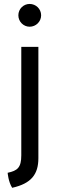

<svg xmlns="http://www.w3.org/2000/svg" viewBox="-20 -731 290 955"><path d="M127.4 -598.1C158.7 -598.1 184.6 -623.5 184.6 -654.8C184.6 -686.5 158.7 -711.4 127.4 -711.4C96.7 -711.4 71.3 -686.5 71.3 -654.8C71.3 -623.5 96.7 -598.1 127.4 -598.1ZM85.9 41.5C85.9 103 66.4 118.2 18.1 128.4C18.1 128.4 21 171.9 40.5 203.1C134.8 182.1 170.9 136.7 170.9 55.7V-498H85.9Z"/></svg>

Font: Basic
Style: Regular
Weight: 400
Designer: Magnus Gaarde
Foundry: Magnus Gaarde
Version: Version 1.001